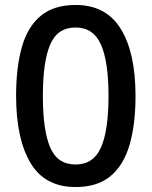

<svg xmlns="http://www.w3.org/2000/svg" viewBox="-20 -745 612 775"><path d="M527 -358Q527 -243 503 -160.5Q479 -78 426 -34Q373 10 285 10Q161 10 103 -87.5Q45 -185 45 -358Q45 -474 68.5 -556Q92 -638 145 -681.5Q198 -725 285 -725Q408 -725 467.5 -628.5Q527 -532 527 -358ZM153 -358Q153 -219 182.5 -150Q212 -81 285 -81Q357 -81 387.5 -149.5Q418 -218 418 -358Q418 -496 387.5 -565Q357 -634 285 -634Q212 -634 182.5 -565Q153 -496 153 -358Z"/></svg>

Font: Noto Sans NKo Unjoined Medium
Style: Regular
Weight: 500
Designer: Monotype Design Team
Foundry: Monotype Imaging Inc.
Version: Version 2.004